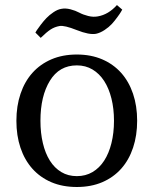

<svg xmlns="http://www.w3.org/2000/svg" viewBox="-20 -728 608 760"><path d="M284.2 -512.2Q339.8 -512.2 384.3 -493.2Q428.7 -474.1 459.5 -439.7Q490.2 -405.3 506.6 -356.9Q522.9 -308.6 522.9 -250Q522.9 -191.9 506.8 -143.6Q490.7 -95.2 460 -60.5Q429.2 -25.9 384.8 -6.8Q340.3 12.2 284.2 12.2Q227.5 12.2 183.1 -6.8Q138.7 -25.9 107.9 -60.5Q77.1 -95.2 61 -143.3Q44.9 -191.4 44.9 -250Q44.9 -308.6 61.3 -356.9Q77.6 -405.3 108.4 -439.7Q139.2 -474.1 183.6 -493.2Q228 -512.2 284.2 -512.2ZM177.7 -408.7Q140.1 -347.7 140.1 -250Q140.1 -201.7 149.7 -161.4Q159.2 -121.1 177.5 -92Q195.8 -63 222.7 -46.9Q249.5 -30.8 284.2 -30.8Q318.8 -30.8 346.2 -46.9Q373.5 -63 392.3 -92Q411.1 -121.1 421.1 -161.4Q431.2 -201.7 431.2 -250Q431.2 -297.9 421.1 -338.1Q411.1 -378.4 392.3 -407.5Q373.5 -436.5 346.2 -452.9Q318.8 -469.2 284.2 -469.2Q214.8 -469.2 177.7 -408.7ZM367.2 -663.1Q409.2 -670.4 442.9 -708L463.9 -689.9Q461.9 -686.5 458.7 -680.9Q455.6 -675.3 444.6 -660.2Q433.6 -645 422.4 -632.8Q411.1 -620.6 393.8 -609.1Q376.5 -597.7 359.9 -594.2Q333 -589.4 283.9 -608.9Q234.9 -628.4 215.8 -625Q196.3 -621.6 180.4 -611.3Q164.6 -601.1 141.1 -578.1L120.1 -599.1Q122.1 -602.5 125.7 -608.4Q129.4 -614.3 140.9 -629.4Q152.3 -644.5 163.8 -656.5Q175.3 -668.5 191.4 -679.4Q207.5 -690.4 222.2 -692.9Q239.3 -696.3 259 -691.2Q278.8 -686 293.7 -678Q308.6 -669.9 328.9 -664.8Q349.1 -659.7 367.2 -663.1Z"/></svg>

Font: Amethysta
Style: Regular
Weight: 400
Designer: Konstantin Vinogradov, Alexei Vanyashin
Foundry: Cyreal (www.cyreal.org)
Version: Version 1.002